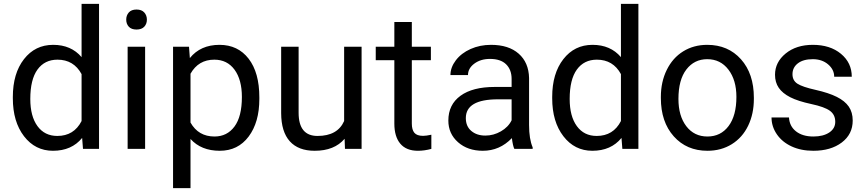

<svg xmlns="http://www.w3.org/2000/svg" viewBox="-20 -770 4479 993"><path d="M46.4 -268.6Q46.4 -390.1 104 -464.1Q161.6 -538.1 254.9 -538.1Q347.7 -538.1 401.9 -474.6V-750H492.2V0H409.2L404.8 -56.6Q350.6 9.8 253.9 9.8Q162.1 9.8 104.2 -65.4Q46.4 -140.6 46.4 -261.7ZM136.7 -258.3Q136.7 -168.5 173.8 -117.7Q210.9 -66.9 276.4 -66.9Q362.3 -66.9 401.9 -144V-386.7Q361.3 -461.4 277.3 -461.4Q210.9 -461.4 173.8 -410.2Q136.7 -358.9 136.7 -258.3Z M730.5 0H640.1V-528.3H730.5ZM632.8 -668.5Q632.8 -690.4 646.2 -705.6Q659.7 -720.7 686 -720.7Q712.4 -720.7 726.1 -705.6Q739.7 -690.4 739.7 -668.5Q739.7 -646.5 726.1 -631.8Q712.4 -617.2 686 -617.2Q659.7 -617.2 646.2 -631.8Q632.8 -646.5 632.8 -668.5Z M1321.3 -258.3Q1321.3 -137.7 1266.1 -64Q1210.9 9.8 1116.7 9.8Q1020.5 9.8 965.3 -51.3V203.1H875V-528.3H957.5L961.9 -469.7Q1017.1 -538.1 1115.2 -538.1Q1210.4 -538.1 1265.9 -466.3Q1321.3 -394.5 1321.3 -266.6ZM1231 -268.6Q1231 -357.9 1192.9 -409.7Q1154.8 -461.4 1088.4 -461.4Q1006.3 -461.4 965.3 -388.7V-136.2Q1005.9 -64 1089.4 -64Q1154.3 -64 1192.6 -115.5Q1231 -167 1231 -268.6Z M1762.2 -52.2Q1709.5 9.8 1607.4 9.8Q1522.9 9.8 1478.8 -39.3Q1434.6 -88.4 1434.1 -184.6V-528.3H1524.4V-187Q1524.4 -66.9 1622.1 -66.9Q1725.6 -66.9 1759.8 -144V-528.3H1850.1V0H1764.2Z M2109.9 -656.2V-528.3H2208.5V-458.5H2109.9V-130.9Q2109.9 -99.1 2123 -83.3Q2136.2 -67.4 2168 -67.4Q2183.6 -67.4 2210.9 -73.2V0Q2175.3 9.8 2141.6 9.8Q2081.1 9.8 2050.3 -26.9Q2019.5 -63.5 2019.5 -130.9V-458.5H1923.3V-528.3H2019.5V-656.2Z M2640.1 0Q2632.3 -15.6 2627.4 -55.7Q2564.5 9.8 2477.1 9.8Q2398.9 9.8 2348.9 -34.4Q2298.8 -78.6 2298.8 -146.5Q2298.8 -229 2361.6 -274.7Q2424.3 -320.3 2538.1 -320.3H2626V-361.8Q2626 -409.2 2597.7 -437.3Q2569.3 -465.3 2514.2 -465.3Q2465.8 -465.3 2433.1 -440.9Q2400.4 -416.5 2400.4 -381.8H2309.6Q2309.6 -421.4 2337.6 -458.3Q2365.7 -495.1 2413.8 -516.6Q2461.9 -538.1 2519.5 -538.1Q2610.8 -538.1 2662.6 -492.4Q2714.4 -446.8 2716.3 -366.7V-123.5Q2716.3 -50.8 2734.9 -7.8V0ZM2490.2 -68.8Q2532.7 -68.8 2570.8 -90.8Q2608.9 -112.8 2626 -147.9V-256.3H2555.2Q2389.2 -256.3 2389.2 -159.2Q2389.2 -116.7 2417.5 -92.8Q2445.8 -68.8 2490.2 -68.8Z M2835.9 -268.6Q2835.9 -390.1 2893.6 -464.1Q2951.2 -538.1 3044.4 -538.1Q3137.2 -538.1 3191.4 -474.6V-750H3281.7V0H3198.7L3194.3 -56.6Q3140.1 9.8 3043.5 9.8Q2951.7 9.8 2893.8 -65.4Q2835.9 -140.6 2835.9 -261.7ZM2926.3 -258.3Q2926.3 -168.5 2963.4 -117.7Q3000.5 -66.9 3065.9 -66.9Q3151.9 -66.9 3191.4 -144V-386.7Q3150.9 -461.4 3066.9 -461.4Q3000.5 -461.4 2963.4 -410.2Q2926.3 -358.9 2926.3 -258.3Z M3397.9 -269Q3397.9 -346.7 3428.5 -408.7Q3459 -470.7 3513.4 -504.4Q3567.9 -538.1 3637.7 -538.1Q3745.6 -538.1 3812.3 -463.4Q3878.9 -388.7 3878.9 -264.6V-258.3Q3878.9 -181.2 3849.4 -119.9Q3819.8 -58.6 3764.9 -24.4Q3710 9.8 3638.7 9.8Q3531.2 9.8 3464.6 -64.9Q3397.9 -139.6 3397.9 -262.7ZM3488.8 -258.3Q3488.8 -170.4 3529.5 -117.2Q3570.3 -64 3638.7 -64Q3707.5 -64 3748 -117.9Q3788.6 -171.9 3788.6 -269Q3788.6 -356 3747.3 -409.9Q3706.1 -463.9 3637.7 -463.9Q3570.8 -463.9 3529.8 -410.6Q3488.8 -357.4 3488.8 -258.3Z M4299.8 -140.1Q4299.8 -176.8 4272.2 -197Q4244.6 -217.3 4176 -231.9Q4107.4 -246.6 4067.1 -267.1Q4026.9 -287.6 4007.6 -315.9Q3988.3 -344.2 3988.3 -383.3Q3988.3 -448.2 4043.2 -493.2Q4098.1 -538.1 4183.6 -538.1Q4273.4 -538.1 4329.3 -491.7Q4385.3 -445.3 4385.3 -373H4294.4Q4294.4 -410.2 4262.9 -437Q4231.4 -463.9 4183.6 -463.9Q4134.3 -463.9 4106.4 -442.4Q4078.6 -420.9 4078.6 -386.2Q4078.6 -353.5 4104.5 -336.9Q4130.4 -320.3 4198 -305.2Q4265.6 -290 4307.6 -269Q4349.6 -248 4369.9 -218.5Q4390.1 -189 4390.1 -146.5Q4390.1 -75.7 4333.5 -33Q4276.9 9.8 4186.5 9.8Q4123 9.8 4074.2 -12.7Q4025.4 -35.2 3997.8 -75.4Q3970.2 -115.7 3970.2 -162.6H4060.5Q4063 -117.2 4096.9 -90.6Q4130.9 -64 4186.5 -64Q4237.8 -64 4268.8 -84.7Q4299.8 -105.5 4299.8 -140.1Z"/></svg>

Font: Mardoto
Style: Regular
Weight: 400
Designer: Christian Robertson, Vahan Hovhannisyan
Foundry: Google
Version: Version 1.000